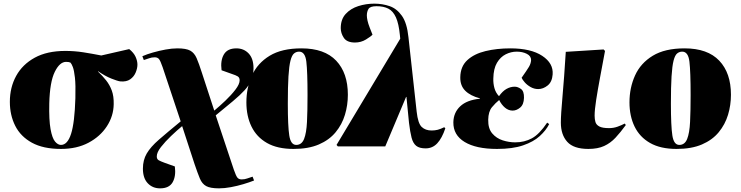

<svg xmlns="http://www.w3.org/2000/svg" viewBox="-20 -802 4059 1052"><path d="M314 14Q217 14 155 -20Q93 -54 63.5 -112.5Q34 -171 34 -244Q34 -323 68.5 -386Q103 -449 170.5 -486Q238 -523 338 -523Q388 -523 436 -515.5Q484 -508 535 -498L688 -533Q713 -513 723 -490.5Q733 -468 733 -448Q733 -428 723.5 -405Q714 -382 693.5 -367.5Q673 -353 639 -356Q624 -358 590 -371.5Q556 -385 517 -412V-410Q542 -386 561.5 -361.5Q581 -337 592.5 -306Q604 -275 603 -231Q602 -166 565.5 -110Q529 -54 465 -20Q401 14 314 14ZM314 -8Q350 -8 369.5 -69Q389 -130 393 -264Q395 -337 390.5 -377Q386 -417 379 -435Q372 -453 366 -459Q358 -463 342 -463Q307 -463 280 -408Q253 -353 250 -236Q248 -144 257 -94.5Q266 -45 281.5 -26.5Q297 -8 314 -8Z M857 230Q816 230 789.5 202Q763 174 763 122Q763 75 784 39Q805 3 851 -37Q897 -77 970 -137L871 -434Q859 -469 851 -478.5Q843 -488 828 -488Q811 -488 798 -483Q785 -478 768 -473L760 -494Q785 -505 818.5 -514.5Q852 -524 887 -530.5Q922 -537 952 -537Q1000 -537 1022.5 -524.5Q1045 -512 1057.5 -483Q1070 -454 1086 -404L1154 -196Q1183 -220 1215 -250.5Q1247 -281 1270 -311Q1293 -341 1293 -362Q1293 -377 1282.5 -383.5Q1272 -390 1250 -397L1194 -417Q1187 -470 1206.5 -503.5Q1226 -537 1275 -537Q1316 -537 1342.5 -509Q1369 -481 1369 -428Q1369 -393 1357.5 -364.5Q1346 -336 1321 -308.5Q1296 -281 1256.5 -248Q1217 -215 1162 -170L1261 127Q1273 162 1281 171.5Q1289 181 1304 181Q1321 181 1334 176Q1347 171 1364 166L1372 187Q1347 197 1313.5 207Q1280 217 1245 223.5Q1210 230 1180 230Q1132 230 1109.5 217.5Q1087 205 1075 176Q1063 147 1046 97L978 -111Q950 -88 917.5 -57Q885 -26 862 3.5Q839 33 839 55Q839 70 849.5 76Q860 82 882 90L938 110Q945 163 926 196.5Q907 230 857 230Z M1588 14Q1500 14 1443 -18.5Q1386 -51 1358 -108.5Q1330 -166 1330 -241Q1330 -321 1360.5 -388.5Q1391 -456 1457.5 -496.5Q1524 -537 1632 -537Q1758 -537 1822 -469.5Q1886 -402 1886 -283Q1886 -226 1870 -173Q1854 -120 1819 -77.5Q1784 -35 1727 -10.5Q1670 14 1588 14ZM1603 -8Q1633 -8 1646 -40.5Q1659 -73 1662 -134Q1665 -195 1665 -281Q1665 -409 1658.5 -464Q1652 -519 1619 -519Q1603 -519 1591 -509Q1579 -499 1571.5 -469.5Q1564 -440 1560.5 -383.5Q1557 -327 1557 -235Q1557 -111 1565 -59.5Q1573 -8 1603 -8Z M2312 11Q2278 11 2260.5 -3Q2243 -17 2235 -48Q2227 -79 2221 -129L2207 -271H2205L2091 0H1831L1824 -8L2173 -590L2171 -610Q2165 -672 2149.5 -706.5Q2134 -741 2108 -754.5Q2082 -768 2043 -768Q2008 -768 1999 -753Q1990 -738 1990 -717Q1990 -706 1993.5 -689.5Q1997 -673 2006 -650L2021 -612Q2012 -602 1985 -585.5Q1958 -569 1925 -569Q1881 -569 1864 -594.5Q1847 -620 1847 -648Q1847 -696 1874 -725.5Q1901 -755 1943 -768.5Q1985 -782 2031 -782Q2075 -782 2114.5 -768.5Q2154 -755 2182 -715.5Q2210 -676 2218 -598L2263 -190Q2270 -126 2290.5 -106.5Q2311 -87 2345 -87Q2363 -87 2378.5 -91Q2394 -95 2414 -105L2420 -99Q2402 -45 2376 -17Q2350 11 2312 11Z M2703 14Q2589 14 2526 -24Q2463 -62 2464 -132Q2465 -185 2501.5 -219.5Q2538 -254 2609 -261L2610 -263Q2557 -277 2529 -305Q2501 -333 2502 -379Q2503 -438 2540.5 -472.5Q2578 -507 2640 -522Q2702 -537 2776 -537Q2889 -537 2951 -496Q3013 -455 3008 -394Q3005 -353 2980.5 -333.5Q2956 -314 2929 -314Q2907 -314 2887.5 -325Q2868 -336 2855 -351Q2842 -366 2838 -376Q2867 -417 2878 -435.5Q2889 -454 2890 -473Q2890 -495 2866.5 -507Q2843 -519 2811 -519Q2780 -519 2751 -504.5Q2722 -490 2703 -458Q2684 -426 2683 -372Q2682 -345 2689 -319.5Q2696 -294 2714 -275Q2734 -303 2755.5 -315Q2777 -327 2800 -327Q2817 -327 2834.5 -314.5Q2852 -302 2851 -266Q2850 -229 2830 -212.5Q2810 -196 2789 -196Q2766 -196 2747 -212Q2728 -228 2715 -254Q2695 -238 2675.5 -214.5Q2656 -191 2655 -146Q2654 -98 2677 -71Q2700 -44 2734.5 -33Q2769 -22 2803 -22Q2853 -22 2894 -44Q2935 -66 2978 -130L2989 -122Q2972 -88 2937.5 -56.5Q2903 -25 2846 -5.5Q2789 14 2703 14Z M3204 14Q3123 14 3088 -25Q3053 -64 3053 -130Q3053 -174 3062 -273.5Q3071 -373 3080 -518L3287 -531L3295 -523Q3281 -448 3268 -378.5Q3255 -309 3246.5 -254.5Q3238 -200 3238 -168Q3238 -149 3242.5 -133.5Q3247 -118 3264 -109Q3281 -100 3317 -100Q3342 -100 3364 -108Q3386 -116 3403 -125L3409 -117Q3380 -77 3352.5 -47.5Q3325 -18 3290 -2Q3255 14 3204 14Z M3687 14Q3599 14 3542 -18.5Q3485 -51 3457 -108.5Q3429 -166 3429 -241Q3429 -321 3459.5 -388.5Q3490 -456 3556.5 -496.5Q3623 -537 3731 -537Q3857 -537 3921 -469.5Q3985 -402 3985 -283Q3985 -226 3969 -173Q3953 -120 3918 -77.5Q3883 -35 3826 -10.5Q3769 14 3687 14ZM3702 -8Q3732 -8 3745 -40.5Q3758 -73 3761 -134Q3764 -195 3764 -281Q3764 -409 3757.5 -464Q3751 -519 3718 -519Q3702 -519 3690 -509Q3678 -499 3670.5 -469.5Q3663 -440 3659.5 -383.5Q3656 -327 3656 -235Q3656 -111 3664 -59.5Q3672 -8 3702 -8Z"/></svg>

Font: Literata 72pt Black
Style: Italic
Weight: 900
Italic angle: -2°
Designer: Latin by Veronika Burian and Jose Scaglione. Greek by Irene Vlachou. Cyrillic by Vera Evstafieva
Foundry: TypeTogether
Version: Version 3.002